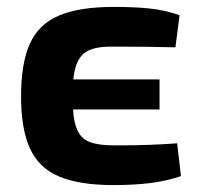

<svg xmlns="http://www.w3.org/2000/svg" viewBox="-20 -524 576 556"><path d="M309 -504Q368 -504 412.5 -499.5Q457 -495 500 -480L488 -387Q444 -388 404.5 -388.5Q365 -389 309 -389Q264 -390 238 -378.5Q212 -367 201 -336Q190 -305 190 -245Q190 -185 201 -154.5Q212 -124 238 -113.5Q264 -103 309 -103Q370 -103 411 -104.5Q452 -106 493 -109L504 -14Q463 0 415.5 6Q368 12 309 12Q211 12 152 -12.5Q93 -37 67 -93.5Q41 -150 41 -245Q41 -342 67 -398.5Q93 -455 152 -479.5Q211 -504 309 -504ZM74 -294H442V-207H74Z"/></svg>

Font: Exo 2
Style: Bold
Weight: 700
Designer: Natanael Gama
Foundry: Natanael Gama
Version: Version 2.010